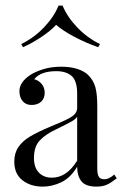

<svg xmlns="http://www.w3.org/2000/svg" viewBox="-20 -667 442 692"><path d="M298.4 -396Q316.9 -377.4 323.8 -352.4Q330.6 -327.4 330.6 -283.1V-58.9Q330.6 -38.7 336.3 -29.8Q341.9 -21 355.6 -21Q365.3 -21 373.8 -25.4Q382.3 -29.8 391.9 -37.9L400.8 -24.2Q379.8 -8.1 364.9 -1.2Q350 5.6 327.4 5.6Q288.7 5.6 273.4 -13.7Q258.1 -33.1 258.1 -66.1Q234.7 -26.6 201.6 -10.5Q168.5 5.6 133.9 5.6Q90.3 5.6 60.9 -17.3Q31.5 -40.3 31.5 -84.7Q31.5 -115.3 46.4 -137.1Q61.3 -158.9 88.3 -175Q115.3 -191.1 161.3 -210.5L178.2 -217.7Q221 -234.7 239.5 -247.2Q258.1 -259.7 258.1 -279V-329Q258.1 -375.8 238.3 -393.1Q218.5 -410.5 183.1 -410.5Q126.6 -410.5 103.2 -381.5Q119.4 -377.4 130.2 -364.5Q141.1 -351.6 141.1 -332.3Q141.1 -312.1 128.2 -300.4Q115.3 -288.7 93.5 -288.7Q73.4 -288.7 61.7 -302.4Q50 -316.1 50 -338.7Q50 -370.2 87.9 -396Q107.3 -408.9 136.3 -417.7Q165.3 -426.6 200.8 -426.6Q233.9 -426.6 258.9 -418.5Q283.9 -410.5 298.4 -396ZM180.6 -200Q144.4 -183.1 123.4 -160.9Q102.4 -138.7 102.4 -97.6Q102.4 -62.9 120.2 -44.8Q137.9 -26.6 166.9 -26.6Q220.2 -26.6 258.1 -87.9V-246Q251.6 -237.1 238.3 -229.4Q225 -221.8 180.6 -200ZM340.3 -508.1 333.9 -496.8Q290.3 -512.1 248.8 -533.9Q207.3 -555.6 182.3 -577.4Q162.1 -555.6 129.4 -533.9Q96.8 -512.1 62.9 -496.8L56.5 -508.1Q102.4 -530.6 138.3 -568.1Q174.2 -605.6 191.1 -646.8H205.6Q222.6 -605.6 258.5 -568.1Q294.4 -530.6 340.3 -508.1Z"/></svg>

Font: Playfair Display
Style: Regular
Weight: 400
Designer: Claus Eggers Sørensen
Foundry: Claus Eggers Sørensen
Version: Version 1.005; ttfautohint (v1.2) -l 10 -r 42 -G 200 -x 21 -